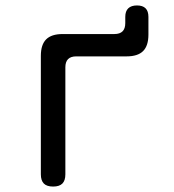

<svg xmlns="http://www.w3.org/2000/svg" viewBox="-20 -675 640 705"><path d="M175 10Q152 10 141 -1Q130 -12 130 -35V-470Q130 -511 149.5 -530.5Q169 -550 210 -550H400Q420 -550 430 -560Q440 -570 440 -590V-613Q440 -634 451 -644.5Q462 -655 483 -655Q504 -655 514.5 -644.5Q525 -634 525 -613V-548Q525 -507 505.5 -487.5Q486 -468 445 -468H260Q240 -468 230 -458Q220 -448 220 -428V-35Q220 -12 209 -1Q198 10 175 10Z"/></svg>

Font: Maple Mono NF
Style: Regular
Weight: 400
Monospace: yes
Designer: subframe7536
Version: Version 7.000